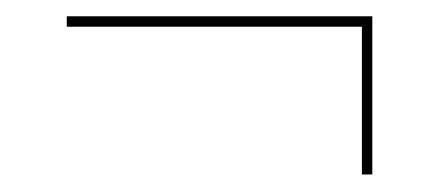

<svg xmlns="http://www.w3.org/2000/svg" viewBox="-20 -412 526 230"><path d="M413.5 -203V-380H60V-392.5H426V-203Z"/></svg>

Font: Bodoni Moda 18pt
Style: Bold
Weight: 700
Designer: Owen Earl
Foundry: indestructible type
Version: Version 2.004